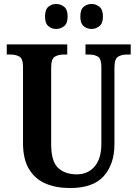

<svg xmlns="http://www.w3.org/2000/svg" viewBox="-20 -938 693 968"><path d="M333 10Q262 10 209 -13Q156 -36 126 -86Q96 -136 96 -217V-601Q96 -642 78 -652.5Q60 -663 34 -663H14V-714H319V-663H300Q274 -663 256 -652Q238 -641 238 -597V-210Q238 -125 272.5 -92Q307 -59 367 -59Q423 -59 457 -98.5Q491 -138 491 -213V-601Q491 -642 473.5 -652.5Q456 -663 430 -663H411V-714H639V-663H619Q593 -663 575 -652Q557 -641 557 -597V-211Q557 -111 503.5 -50.5Q450 10 333 10ZM442 -792Q419 -792 402 -806Q385 -820 385 -855Q385 -890 402 -904Q419 -918 442 -918Q463 -918 481 -904Q499 -890 499 -855Q499 -820 481 -806Q463 -792 442 -792ZM263 -792Q241 -792 224 -806Q207 -820 207 -855Q207 -890 224 -904Q241 -918 263 -918Q285 -918 303 -904Q321 -890 321 -855Q321 -820 303 -806Q285 -792 263 -792Z"/></svg>

Font: Noto Serif Lao Condensed
Style: Bold
Weight: 700
Width: 3
Designer: Monotype Design Team
Foundry: Monotype Imaging Inc.
Version: Version 2.003; ttfautohint (v1.8.4.7-5d5b)